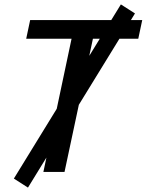

<svg xmlns="http://www.w3.org/2000/svg" viewBox="-20 -781 666 872"><path d="M99 -605 117 -690H626L608 -605H402L273 0H177L305 -605ZM43 30 529 -761 593 -720 107 71Z"/></svg>

Font: Radio Canada
Style: Italic
Weight: 400
Italic angle: -12°
Designer: Charles Daoud, Etienne Aubert Bonn, Alexandre Saumier Demers, Jacques Le Bailly
Foundry: Radio-Canada
Version: Version 2.104;gftools[0.9.28.dev5+ged2979d]